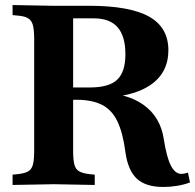

<svg xmlns="http://www.w3.org/2000/svg" viewBox="-20 -733 776 764"><path d="M630 11Q560 11 524.5 -22Q489 -55 479 -128Q469 -205 447 -250.5Q425 -296 385.5 -316Q346 -336 284 -336H235V-385H338Q414 -385 446.5 -416Q479 -447 479 -517Q479 -589 448 -624.5Q417 -660 353 -660H271V-133Q271 -97 276 -78Q281 -59 295.5 -51Q310 -43 337 -40L357 -38V3L194 0L30 3V-38L50 -40Q78 -43 92 -51Q106 -59 111 -78Q116 -97 116 -133V-577Q116 -613 111 -632.5Q106 -652 91.5 -660.5Q77 -669 50 -671L30 -673V-713L188 -710H334Q496 -710 573 -667Q650 -624 650 -533Q650 -443 577.5 -394Q505 -345 372 -345V-364Q484 -364 551.5 -315.5Q619 -267 632 -178Q643 -107 660 -74Q677 -41 702 -41Q711 -41 728 -46L736 -7Q712 2 684.5 6.5Q657 11 630 11Z"/></svg>

Font: Baskervville SC
Style: Regular
Weight: 400
Designer: Alexis Faudot, Rémi Forte, Morgane Pierson, Rafael Ribas, Tanguy Vanlaeys, Rosalie Wagner, Thomas Huot-Marchand
Foundry: ANRT
Version: Version 1.100